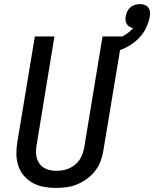

<svg xmlns="http://www.w3.org/2000/svg" viewBox="-20 -914 756 942"><path d="M254 8Q224 8 194.5 2.5Q165 -3 140.5 -16.5Q116 -30 97.5 -51.5Q79 -73 70 -100Q61 -127 60.5 -157Q60 -187 65 -217L151 -735H247L160 -204Q155 -179 157.5 -155Q160 -131 173 -112Q186 -93 208.5 -84.5Q231 -76 255 -76Q255 -76 255.5 -76Q256 -76 256 -76Q271 -76 287 -78.5Q303 -81 318 -87.5Q333 -94 346.5 -104.5Q360 -115 369.5 -129Q379 -143 384.5 -158Q390 -173 393 -189L483 -735H580L487 -175Q483 -149 473.5 -123.5Q464 -98 447 -76Q430 -54 407 -37Q384 -20 358.5 -9.5Q333 1 306.5 4.5Q280 8 254 8ZM518 -651 502 -708Q520 -712 538 -717.5Q556 -723 573 -731.5Q590 -740 605.5 -751Q621 -762 633 -776Q624 -778 615.5 -783Q607 -788 602 -796Q597 -804 596 -814Q595 -824 597 -834Q599 -846 604.5 -858Q610 -870 619.5 -878Q629 -886 641.5 -890Q654 -894 666 -894Q678 -894 689 -890Q700 -886 707 -877.5Q714 -869 715.5 -857Q717 -845 715 -833Q709 -799 691.5 -767.5Q674 -736 646 -712.5Q618 -689 585 -674.5Q552 -660 518 -651Z"/></svg>

Font: Iosevka Curly MdExObl
Style: Regular
Weight: 500
Width: 7
Italic angle: -9°
Monospace: yes
Designer: Belleve Invis
Foundry: Belleve Invis
Version: Version 11.1.0; ttfautohint (v1.8.3)